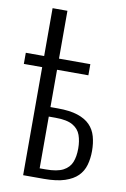

<svg xmlns="http://www.w3.org/2000/svg" viewBox="-98 -864 602 917"><g transform="rotate(10 202.5 -405.0)"><path d="M81 0V-810H153V-343Q155 -343 163 -343Q171 -343 179.5 -343Q188 -343 188 -343Q247 -343 285 -330.5Q323 -318 345 -295.5Q367 -273 376 -241Q385 -209 385 -171Q385 -134 376 -102.5Q367 -71 344.5 -48.5Q322 -26 282.5 -13Q243 0 182 0ZM153 -46H182Q238 -46 267 -61.5Q296 -77 307 -104.5Q318 -132 318 -171Q318 -207 308 -235.5Q298 -264 269.5 -280.5Q241 -297 185 -297Q184 -297 173.5 -297Q163 -297 153 -297ZM-8 -524V-578H305V-524Z"/></g></svg>

Font: Oswald Light
Style: Regular
Weight: 300
Designer: Vernon Adams
Foundry: Vernon Adams
Version: Version 4.103;gftools[0.9.33.dev8+g029e19f]